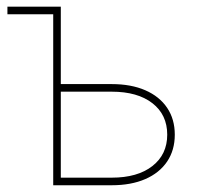

<svg xmlns="http://www.w3.org/2000/svg" viewBox="-20 -549 584 569"><path d="M2 -506.8V-529.3H149.4V-506.8ZM150.4 -299.8H311Q368.7 -299.8 410.6 -281.5Q452.6 -263.2 475.3 -229.5Q498 -195.8 498 -149.9Q498 -104 475.3 -70.3Q452.6 -36.6 410.6 -18.3Q368.7 0 311 0H137.7V-529.3H160.2V-22.5H311Q387.7 -22.5 431.6 -56.9Q475.6 -91.3 475.6 -149.9Q475.6 -209 431.6 -243.2Q387.7 -277.3 311 -277.3H150.4Z"/></svg>

Font: Inter 24pt Thin
Style: Regular
Weight: 250
Designer: Rasmus Andersson
Foundry: rsms
Version: Version 4.001;git-66647c0bb